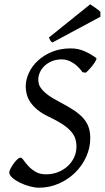

<svg xmlns="http://www.w3.org/2000/svg" viewBox="-20 -854 485 889"><path d="M425.8 -585Q427.7 -583.5 425.8 -578.4Q423.8 -573.2 419.7 -566.4Q415.5 -559.6 409.4 -551.8Q403.3 -543.9 397 -536.9Q390.6 -529.8 385 -524.4Q379.4 -519 376 -517.1L361.8 -520Q353.5 -531.7 343.3 -542.2Q333 -552.7 320.8 -561Q308.6 -569.3 295.2 -574.2Q281.7 -579.1 267.1 -579.1Q240.7 -579.1 220.2 -570.6Q199.7 -562 185.8 -548.6Q171.9 -535.2 164.6 -518.6Q157.2 -502 157.2 -485.8Q157.2 -475.1 160.6 -463.4Q164.1 -451.7 174.8 -439Q185.5 -426.3 205.3 -411.9Q225.1 -397.5 257.8 -380.9Q296.4 -360.8 323.2 -342.8Q350.1 -324.7 366.7 -305.4Q383.3 -286.1 390.6 -264.2Q397.9 -242.2 397.9 -214.8Q397.9 -168.9 378.9 -127.4Q359.9 -85.9 327.4 -54.2Q294.9 -22.5 251.7 -3.7Q208.5 15.1 160.2 15.1Q141.6 15.1 117.9 8.8Q94.2 2.4 73 -7.8Q51.8 -18.1 37.4 -30.8Q22.9 -43.5 22.9 -56.2Q22.9 -62 28.8 -73.2Q34.7 -84.5 42.7 -95.9Q50.8 -107.4 59.8 -115.7Q68.8 -124 75.2 -124Q81.1 -124 89.4 -112.1Q97.7 -100.1 111.1 -85.4Q124.5 -70.8 144.3 -58.8Q164.1 -46.9 192.9 -46.9Q222.7 -46.9 248.3 -56.9Q273.9 -66.9 293 -84.2Q312 -101.6 323 -125Q334 -148.4 334 -175.8Q334 -195.8 328.1 -213.1Q322.3 -230.5 307.6 -246.8Q293 -263.2 268.6 -279.3Q244.1 -295.4 207 -313Q174.8 -328.1 153.8 -345.5Q132.8 -362.8 120.8 -380.6Q108.9 -398.4 104 -417Q99.1 -435.5 99.1 -453.1Q99.1 -485.4 114 -517.1Q128.9 -548.8 156 -573.7Q183.1 -598.6 221.4 -614.3Q259.8 -629.9 307.1 -629.9Q342.3 -629.9 372.3 -616.5Q402.3 -603 425.8 -585ZM444.8 -776.4 222.7 -657.2Q215.8 -661.6 213.4 -666Q210.9 -670.4 206.5 -680.2L397.5 -834L408.7 -826.7Q415 -822.3 422.1 -817.4Q429.2 -812.5 435.5 -807.6Q441.9 -802.7 444.8 -799.3Z"/></svg>

Font: Gentium Plus APac
Style: Italic
Weight: 400
Italic angle: -8°
Designer: J. Victor Gaultney, Annie Olsen, Iska Routamaa, Becca Hirsbrunner
Foundry: SIL International
Version: Version 5.000